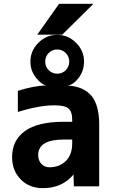

<svg xmlns="http://www.w3.org/2000/svg" viewBox="-20 -982 602 1014"><path d="M282.2 -592.8Q308.6 -592.8 327.1 -611.3Q345.7 -629.9 345.7 -656.7Q345.7 -683.6 327.1 -702.1Q308.6 -720.7 282.2 -720.7Q255.9 -720.7 237.3 -702.1Q218.8 -683.6 218.8 -656.7Q218.8 -629.9 237.3 -611.3Q255.9 -592.8 282.2 -592.8ZM361.3 -338.9V-349.6Q361.3 -392.6 341.3 -409.2Q321.3 -425.8 267.6 -425.8Q186.5 -425.8 74.2 -390.6V-502Q154.3 -528.3 224.6 -531.2Q198.2 -535.2 169.4 -572.3Q140.6 -609.4 140.6 -656.2Q140.6 -713.9 182.6 -755.9Q224.6 -797.9 282.2 -797.9Q339.8 -797.9 381.8 -755.9Q423.8 -713.9 423.8 -656.2Q423.8 -608.4 395.5 -570.8Q367.2 -533.2 336.9 -530.3Q420.9 -525.4 462.4 -476.6Q503.9 -427.7 503.9 -323.2V2H370.1L368.2 -60.5Q308.6 11.7 206.1 11.7Q135.7 11.7 89.8 -34.2Q43.9 -80.1 43.9 -152.3Q43.9 -241.2 111.8 -290Q179.7 -338.9 317.4 -338.9ZM361.3 -245.1H317.4Q182.6 -245.1 181.6 -164.1Q181.6 -134.8 198.2 -116.7Q214.8 -98.6 241.2 -98.6Q293.9 -98.6 327.6 -131.8Q361.3 -165 361.3 -224.6ZM292 -961.9H473.6L308.6 -798.8H176.8Z"/></svg>

Font: Nasu
Style: Bold
Weight: 700
Designer: Ryoko NISHIZUKA (kana &amp; ideographs); Paul D. Hunt (Latin, Greek &amp; Cyrillic); Wenlong ZHANG (bopomofo); Sandoll C
Version: Version 2014.1215